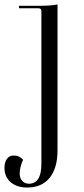

<svg xmlns="http://www.w3.org/2000/svg" viewBox="-86 -656 375 858"><path d="M35 182Q-11 182 -38.5 158Q-66 134 -66 94Q-66 69 -55 54Q-44 39 -26 39Q1 39 17 58Q2 92 2 119Q2 140 13.5 152.5Q25 165 43 165Q99 165 99 76V-607Q99 -619 85 -619H-1V-630H88Q141 -630 171 -636V16Q171 95 136 138.5Q101 182 35 182Z"/></svg>

Font: Arapey Regular-Display
Style: Regular
Weight: 400
Designer: Eduardo Rodriguez Tunni
Foundry: Eduardo Rodriguez Tunni
Version: Version 4.000